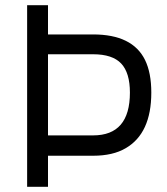

<svg xmlns="http://www.w3.org/2000/svg" viewBox="-20 -716 639 736"><path d="M84 0V-696H164V-584H337Q488 -584 536 -486Q560 -437 560 -361Q560 -205 462 -148Q413 -119 337 -119H164V0ZM337 -197Q478 -197 478 -361Q478 -437 444.5 -472.5Q411 -508 337 -508H164V-197Z"/></svg>

Font: Cairo-CLs
Style: CLs-Regular
Weight: 400
Version: Version 3.130;gftools[0.9.24]